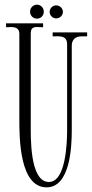

<svg xmlns="http://www.w3.org/2000/svg" viewBox="-20 -797 394 824"><path d="M354 -658H206V-641C233 -641 268 -647 268 -607V-237C268 -186 263 -16 190 -16C106 -16 112 -215 112 -269V-652C112 -672 118 -681 138 -681C147 -681 156 -680 165 -680V-697H6V-680C31 -681 63 -686 63 -651V-284C63 -204 64 7 180 7C281 7 288 -166 288 -237V-601C288 -628 305 -641 330 -641C340 -641 344 -641 354 -641ZM250 -746C250 -761 237 -774 221 -774C206 -774 193 -761 193 -746C193 -731 206 -718 221 -718C237 -718 250 -731 250 -746ZM168 -747C168 -763 155 -777 139 -777C122 -777 109 -763 109 -747C109 -730 122 -717 139 -717C155 -717 168 -730 168 -747Z"/></svg>

Font: Bigelow Rules
Style: Regular
Weight: 400
Designer: Astigmatic (AOETI)
Foundry: Astigmatic (AOETI)
Version: Version 1.000